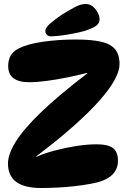

<svg xmlns="http://www.w3.org/2000/svg" viewBox="-20 -935 639 962"><path d="M20 -116Q20 -162 58.5 -224.5Q97 -287 184.5 -371.5Q272 -456 417 -567V-570Q371 -558 317 -547Q263 -536 212.5 -529.5Q162 -523 129 -523Q73 -523 47 -543.5Q21 -564 21 -604Q21 -634 33 -655.5Q45 -677 73 -692Q119 -715 196 -726Q273 -737 360 -737Q436 -737 484.5 -726.5Q533 -716 556 -689Q579 -662 579 -613Q579 -581 555 -536Q531 -491 480.5 -433.5Q430 -376 351 -305.5Q272 -235 162 -152V-149Q202 -167 255 -181Q308 -195 363 -203.5Q418 -212 463 -212Q521 -212 546 -193Q571 -174 571 -130Q571 -83 537 -54.5Q503 -26 439 -15Q398 -7 352.5 -2Q307 3 264 5Q221 7 186 7Q103 7 61.5 -23.5Q20 -54 20 -116ZM207 -779Q207 -796 230 -816Q253 -836 289 -861Q323 -882 353.5 -898.5Q384 -915 409 -915Q430 -915 445.5 -902Q461 -889 470 -871Q479 -853 479 -838Q479 -818 460.5 -805Q442 -792 404 -780Q375 -772 342.5 -766Q310 -760 281.5 -756.5Q253 -753 234 -753Q222 -753 214.5 -761Q207 -769 207 -779Z"/></svg>

Font: DynaPuff Medium
Style: Regular
Weight: 500
Version: Version 2.000